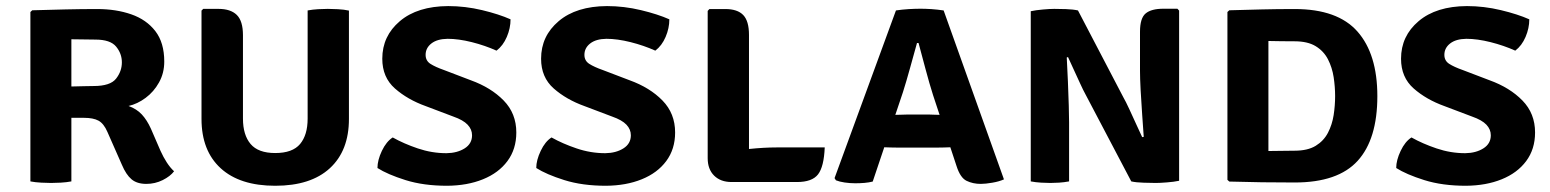

<svg xmlns="http://www.w3.org/2000/svg" viewBox="-20 -582 4973 616"><path d="M507 -384.5Q507 -347.5 490.2 -317.5Q473.5 -287.5 447.2 -268Q421 -248.5 392.5 -242Q418.5 -232.5 435 -214.8Q451.5 -197 464 -169.5L495 -98Q504 -78 515 -61Q526 -44 538.5 -32.5Q526.5 -16.5 502 -4.2Q477.5 8 449.5 8Q419.5 8 402 -6.8Q384.5 -21.5 371 -53.5L324.5 -159Q313 -185.5 296.2 -194.8Q279.5 -204 249 -204H209V0Q193 3 175.2 4Q157.5 5 144 5Q131.5 5 112.2 4Q93 3 77.5 0V-543.5L83.5 -549Q140 -550.5 190.5 -551.8Q241 -553 291.5 -553Q352.5 -553 401.2 -536Q450 -519 478.5 -482Q507 -445 507 -384.5ZM209 -456V-304.5Q231 -305 250.5 -305.5Q270 -306 280.5 -306Q334 -306 352.5 -329.8Q371 -353.5 371 -382Q371 -410 352.5 -432.5Q334 -455 286 -455Q267 -455 248 -455.5Q229 -456 209 -456Z M1099.5 -200.5Q1099.5 -98.5 1038.2 -42.2Q977 14 863 14Q749.5 14 688 -42.2Q626.5 -98.5 626.5 -200.5V-548L632 -553.5H681Q720 -553.5 739.8 -534Q759.5 -514.5 759.5 -469V-201.5Q759.5 -149 784 -120Q808.5 -91 863 -91Q918.5 -91 942.8 -120Q967 -149 967 -201.5V-548.5Q983 -551.5 1000.5 -552.5Q1018 -553.5 1031.5 -553.5Q1044 -553.5 1064 -552.5Q1084 -551.5 1099.5 -548Z M1191 -43Q1191 -68 1205.2 -98Q1219.5 -128 1240 -141Q1275.5 -121 1320.5 -105.8Q1365.5 -90.5 1412.5 -90.5Q1447 -91 1470.8 -106Q1494.5 -121 1494.5 -148Q1494.5 -167 1480.2 -182Q1466 -197 1434.5 -208L1346 -241.5Q1287.5 -262.5 1247 -298.2Q1206.5 -334 1206.5 -393.5Q1206.5 -466.5 1263 -514.2Q1319.5 -562 1418 -562.5Q1472.5 -562.5 1526.8 -549.5Q1581 -536.5 1618 -520Q1618 -491.5 1606 -463.5Q1594 -435.5 1573 -419.5Q1536.5 -436 1493.8 -446.8Q1451 -457.5 1416 -457.5Q1382.5 -457 1364 -442.5Q1345.5 -428 1345.5 -406Q1345.5 -387 1361.2 -377Q1377 -367 1404 -357.5L1490.5 -324.5Q1555.5 -301 1596 -259.5Q1636.5 -218 1636.5 -157Q1636.5 -103.5 1608 -65.2Q1579.5 -27 1529.5 -6.8Q1479.5 13.5 1414.5 14Q1339 14 1281 -4.2Q1223 -22.5 1191 -43Z M1700.5 -43Q1700.5 -68 1714.8 -98Q1729 -128 1749.5 -141Q1785 -121 1830 -105.8Q1875 -90.5 1922 -90.5Q1956.5 -91 1980.2 -106Q2004 -121 2004 -148Q2004 -167 1989.8 -182Q1975.5 -197 1944 -208L1855.5 -241.5Q1797 -262.5 1756.5 -298.2Q1716 -334 1716 -393.5Q1716 -466.5 1772.5 -514.2Q1829 -562 1927.5 -562.5Q1982 -562.5 2036.2 -549.5Q2090.5 -536.5 2127.5 -520Q2127.5 -491.5 2115.5 -463.5Q2103.5 -435.5 2082.5 -419.5Q2046 -436 2003.2 -446.8Q1960.5 -457.5 1925.5 -457.5Q1892 -457 1873.5 -442.5Q1855 -428 1855 -406Q1855 -387 1870.8 -377Q1886.5 -367 1913.5 -357.5L2000 -324.5Q2065 -301 2105.5 -259.5Q2146 -218 2146 -157Q2146 -103.5 2117.5 -65.2Q2089 -27 2039 -6.8Q1989 13.5 1924 14Q1848.5 14 1790.5 -4.2Q1732.5 -22.5 1700.5 -43Z M2626 -109Q2623.5 -47 2604.5 -22.5Q2585.5 2 2537 2H2327Q2292 2 2271.2 -18.5Q2250.5 -39 2250.5 -74.5V-547L2256 -553H2307Q2346 -553 2364.5 -533.8Q2383 -514.5 2383 -470V-104Q2431.5 -109 2471.5 -109Z M2858.5 -108.5Q2851.5 -108.5 2839.2 -108.8Q2827 -109 2817 -109.5L2780 0.5Q2768 3.5 2753.5 4.8Q2739 6 2724 6Q2706.5 6 2689.8 3.5Q2673 1 2662 -3.5L2657.5 -10.5L2854.5 -548.5Q2874.5 -551.5 2895.5 -552.8Q2916.5 -554 2933.5 -554Q2949 -554 2968 -552.8Q2987 -551.5 3007.5 -548.5L3201 -6.5Q3185.5 0.5 3163.5 4.2Q3141.5 8 3126.5 8Q3101.5 8 3081.2 -1.8Q3061 -11.5 3049 -49L3029 -109.5Q3019.5 -109 3007.8 -108.8Q2996 -108.5 2988.5 -108.5ZM2877 -286.5 2852.5 -213.5Q2861.5 -213.5 2872 -214Q2882.5 -214.5 2889.5 -214.5H2962Q2968.5 -214.5 2977.2 -214Q2986 -213.5 2994.5 -213.5L2973.5 -277Q2962 -313 2949.5 -360Q2937 -407 2927 -444H2922Q2912 -408.5 2899.8 -364Q2887.5 -319.5 2877 -286.5Z M3462.5 -279.5Q3455.5 -292 3444.8 -315.5Q3434 -339 3423.2 -362.5Q3412.5 -386 3406.5 -399L3402.5 -397.5Q3404.5 -362.5 3406.2 -320.8Q3408 -279 3409 -243Q3410 -207 3410 -189.5V0Q3393.5 3 3378 4Q3362.5 5 3350 5Q3337.5 5 3320.2 4Q3303 3 3287 0V-546Q3303 -549.5 3325.8 -551.5Q3348.5 -553.5 3362.5 -553.5Q3376.5 -553.5 3399.8 -552.8Q3423 -552 3438.5 -548.5L3584.5 -269Q3591.5 -257 3603.2 -231.8Q3615 -206.5 3626.5 -181Q3638 -155.5 3644.5 -142L3649.5 -143Q3647.5 -173 3644.5 -213.8Q3641.5 -254.5 3639.5 -293Q3637.5 -331.5 3637.5 -354.5V-480Q3637.5 -524 3655.8 -539Q3674 -554 3712.5 -554H3757.5L3763 -548V-2Q3746.5 1.5 3723.8 3.2Q3701 5 3688 5Q3674 5 3649.5 4.2Q3625 3.5 3609.5 0Z M4399 -273.5Q4399 -135.5 4335.8 -66Q4272.5 3.5 4134 3.5Q4076.5 3.5 4029.2 2.8Q3982 2 3924 0.5L3918 -5V-543.5L3924 -549Q3982.5 -550.5 4029.5 -551.8Q4076.5 -553 4134 -553Q4271.5 -553 4335.2 -480.8Q4399 -408.5 4399 -273.5ZM4263.5 -273.5Q4263.5 -303.5 4258.8 -334.5Q4254 -365.5 4240.5 -391.8Q4227 -418 4201.2 -433.8Q4175.5 -449.5 4133.5 -449.5Q4109 -449.5 4090.8 -449.8Q4072.5 -450 4049.5 -450.5V-97.5Q4073 -97.5 4091 -98Q4109 -98.5 4133.5 -98.5Q4175.5 -98.5 4201.2 -114.2Q4227 -130 4240.5 -156Q4254 -182 4258.8 -212.8Q4263.5 -243.5 4263.5 -273.5Z M4459.5 -43Q4459.5 -68 4473.8 -98Q4488 -128 4508.5 -141Q4544 -121 4589 -105.8Q4634 -90.5 4681 -90.5Q4715.5 -91 4739.2 -106Q4763 -121 4763 -148Q4763 -167 4748.8 -182Q4734.5 -197 4703 -208L4614.5 -241.5Q4556 -262.5 4515.5 -298.2Q4475 -334 4475 -393.5Q4475 -466.5 4531.5 -514.2Q4588 -562 4686.5 -562.5Q4741 -562.5 4795.2 -549.5Q4849.5 -536.5 4886.5 -520Q4886.5 -491.5 4874.5 -463.5Q4862.5 -435.5 4841.5 -419.5Q4805 -436 4762.2 -446.8Q4719.5 -457.5 4684.5 -457.5Q4651 -457 4632.5 -442.5Q4614 -428 4614 -406Q4614 -387 4629.8 -377Q4645.5 -367 4672.5 -357.5L4759 -324.5Q4824 -301 4864.5 -259.5Q4905 -218 4905 -157Q4905 -103.5 4876.5 -65.2Q4848 -27 4798 -6.8Q4748 13.5 4683 14Q4607.5 14 4549.5 -4.2Q4491.5 -22.5 4459.5 -43Z"/></svg>

Font: Signika SC SemiBold
Style: Regular
Weight: 600
Designer: Anna Giedryś
Foundry: Anna Giedryś
Version: Version 2.000; ttfautohint (v1.8.3) -l 8 -r 50 -G 200 -x 9 -